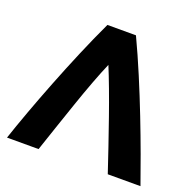

<svg xmlns="http://www.w3.org/2000/svg" viewBox="-122 -821 967 949"><g transform="rotate(20 361.0 -346.5)"><path d="M10 0Q32 -66 62.5 -149.5Q93 -233 129.5 -326Q166 -419 205.5 -512.5Q245 -606 286 -693H436Q477 -606 516.5 -512Q556 -418 592 -325.5Q628 -233 658.5 -149.5Q689 -66 712 0H540Q520 -60 496.5 -129Q473 -198 448.5 -268Q424 -338 400.5 -400.5Q377 -463 358 -509Q338 -463 314.5 -400.5Q291 -338 267 -268Q243 -198 219.5 -129Q196 -60 176 0Z"/></g></svg>

Font: Ubuntu Sans ExtraBold
Style: Regular
Weight: 800
Designer: Dalton Maag Ltd
Foundry: Dalton Maag Ltd
Version: Version 1.006; ttfautohint (v1.8.4.7-5d5b)